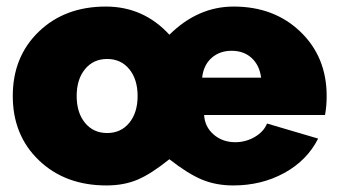

<svg xmlns="http://www.w3.org/2000/svg" viewBox="-20 -556 1031 586"><path d="M303 -536Q418 -536 497 -450Q584 -536 693 -536Q817 -536 897 -459Q977 -382 977 -263Q977 -232 972 -205H603Q605 -169 632 -145.5Q659 -122 698 -122Q730 -122 757.5 -138Q785 -154 795 -179L951 -133Q917 -66 847.5 -28Q778 10 692 10Q639 10 596 -8Q553 -26 497 -70Q441 -25 399.5 -7.5Q358 10 305 10Q179 10 99 -66.5Q19 -143 19 -263Q19 -383 98.5 -459.5Q178 -536 303 -536ZM777 -319Q772 -357 748 -379Q724 -401 687 -401Q650 -401 625.5 -379Q601 -357 597 -319ZM374.5 -181Q400 -212 400 -263Q400 -314 374.5 -345Q349 -376 307 -376Q265 -376 239.5 -345Q214 -314 214 -263Q214 -212 239.5 -181Q265 -150 307 -150Q349 -150 374.5 -181Z"/></svg>

Font: Raleway-v4020 Black
Style: Regular
Weight: 900
Designer: Matt McInerney, Pablo Impallari, Rodrigo Fuenzalida
Foundry: Matt McInerney, Pablo Impallari, Rodrigo Fuenzalida
Version: Version 4.020;PS 004.020;hotconv 1.0.88;makeotf.lib2.5.64775